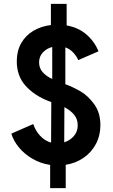

<svg xmlns="http://www.w3.org/2000/svg" viewBox="-20 -856 589 1000"><path d="M241.2 2.9Q191.4 -4.4 149.2 -29.1Q106.9 -53.7 78.4 -88.4Q49.8 -123 39.1 -160.2L153.3 -210Q164.1 -176.3 188.5 -149.4Q212.9 -122.6 246.1 -113.3L247.1 -324.7L234.4 -329.1Q160.6 -357.4 114 -408.4Q67.4 -459.5 67.4 -537.1Q67.4 -590.3 90.1 -630.6Q112.8 -670.9 153.1 -695.1Q193.4 -719.2 245.1 -725.6V-835.9H327.1V-723.6Q387.7 -712.9 429.7 -676.8Q471.7 -640.6 493.2 -588.9L387.7 -543Q378.4 -564 361.3 -582.3Q344.2 -600.6 320.3 -609.4V-417.5Q362.3 -401.9 400.4 -379.6Q438.5 -357.4 470.7 -313.2Q502.9 -269 502.9 -204.1Q502.9 -150.4 479.7 -106.4Q456.5 -62.5 415.5 -34.2Q374.5 -5.9 322.3 2.4V124H241.2ZM252 -444.3V-611.3Q222.2 -603.5 202.9 -582.5Q183.6 -561.5 183.6 -531.2Q183.6 -501.5 201.9 -480.5Q220.2 -459.5 252 -444.3ZM384.8 -203.1Q384.8 -235.8 366 -258.5Q347.2 -281.2 315.4 -297.9L314.5 -114.7Q345.2 -124.5 365 -147.7Q384.8 -170.9 384.8 -203.1Z"/></svg>

Font: Reddit Sans Fudge
Style: Bold
Weight: 700
Designer: Stephen Hutchings
Foundry: Reddit
Version: Version 1.013